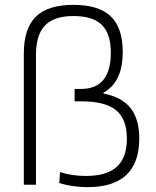

<svg xmlns="http://www.w3.org/2000/svg" viewBox="-20 -760 640 790"><path d="M340 10Q312 10 282 6Q252 2 224 -7L227 -52Q276 -36 333 -36Q419 -36 460.5 -73.5Q502 -111 502 -190Q502 -270 457.5 -306.5Q413 -343 316 -343H287V-394H313Q436 -394 436 -543Q436 -621 399 -657.5Q362 -694 282 -694Q203 -694 165.5 -655.5Q128 -617 128 -534V0H78V-539Q78 -643 127.5 -691.5Q177 -740 282 -740Q386 -740 435.5 -693Q485 -646 485 -546Q485 -422 406 -379V-375Q481 -361 517 -315.5Q553 -270 553 -190Q553 10 340 10Z"/></svg>

Font: M PLUS Code Latin 60 Light
Style: Regular
Weight: 300
Width: 7
Monospace: yes
Designer: Coji Morishita
Foundry: UNDERFOREST DESIGN
Version: Version 1.005; ttfautohint (v1.8.3)